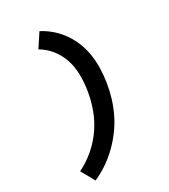

<svg xmlns="http://www.w3.org/2000/svg" viewBox="-238 -951 1075 1222"><g transform="rotate(-30 300.0 -340.0)"><path d="M92 161 36 61Q96 32 148.5 -13Q201 -58 239.5 -114Q278 -170 300.5 -232.5Q323 -295 333 -358Q342 -415 341.5 -472Q341 -529 324 -581Q307 -633 273.5 -675Q240 -717 194 -744L258 -841Q300 -819 335.5 -788Q371 -757 398 -718Q425 -679 442.5 -634.5Q460 -590 467.5 -541.5Q475 -493 473.5 -442Q472 -391 464 -340Q456 -289 440.5 -238Q425 -187 401.5 -138.5Q378 -90 345.5 -45.5Q313 -1 273 38Q233 77 187.5 108Q142 139 92 161Z"/></g></svg>

Font: Iosevka Etoile Extrabold
Style: Italic
Weight: 800
Italic angle: -9°
Designer: Belleve Invis
Foundry: Belleve Invis
Version: Version 22.1.2; ttfautohint (v1.8.4)